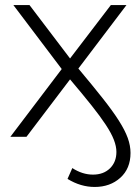

<svg xmlns="http://www.w3.org/2000/svg" viewBox="-20 -543 554 762"><path d="M356 199Q300 199 248 167L267 124Q307 150 349 150Q391 150 416.5 125Q442 100 442 60Q442 38 432 12Q422 -14 400 -47.5Q378 -81 343 -125Q308 -169 258 -228L85 0H21L225 -269L33 -523H97L258 -311L420 -523H482L291 -271Q348 -203 387.5 -153Q427 -103 451.5 -64.5Q476 -26 487 4.5Q498 35 498 64Q498 126 457.5 162.5Q417 199 356 199Z"/></svg>

Font: Montserrat-Alt1 Light
Style: Regular
Weight: 300
Designer: Differentunic
Foundry: Differentunic
Version: Version 7.222